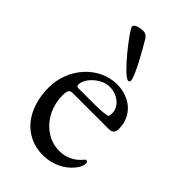

<svg xmlns="http://www.w3.org/2000/svg" viewBox="-206 -718 802 802"><g transform="rotate(45 195.0 -317.0)"><path d="M245 -457C250 -457 253 -459 253 -466C253 -493 188 -604 172 -631C166 -641 155 -649 145 -649C120 -649 96 -642 96 -628C96 -613 217 -457 245 -457ZM213 15C266 15 317 -8 347 -47C359 -62 365 -76 365 -89C365 -95 362 -99 357 -99C353 -99 351 -98 346 -91C321 -62 288 -46 248 -46C163 -46 94 -124 94 -220C94 -249 100 -257 119 -257H330C351 -257 360 -267 360 -288C360 -362 303 -414 223 -414C118 -414 30 -318 30 -203C30 -72 103 15 213 15ZM121 -288C113 -288 109 -291 109 -298C109 -338 162 -385 208 -385C255 -385 294 -353 294 -315C294 -301 292 -294 286 -293C264 -289 244 -288 212 -288Z"/></g></svg>

Font: EB Garamond
Style: Regular
Weight: 400
Designer: Georg Duffner and Octavio Pardo
Foundry: Georg Duffner
Version: Version 1.000;PS 001.000;hotconv 1.0.88;makeotf.lib2.5.64775